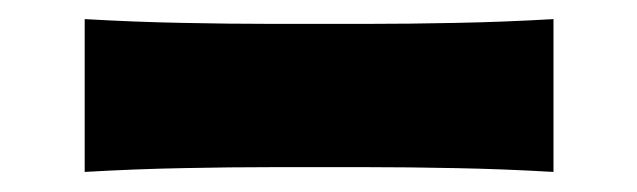

<svg xmlns="http://www.w3.org/2000/svg" viewBox="-20 -421 654 197"><path d="M66.9 -244.6V-401.4Q119.1 -398.4 167.7 -397.5Q216.3 -396.5 259.3 -396.5H356Q398.4 -396.5 447.3 -397.5Q496.1 -398.4 547.9 -401.4V-244.6Q496.1 -247.6 447.3 -248.5Q398.4 -249.5 356 -249.5H259.3Q216.3 -249.5 167.7 -248.5Q119.1 -247.6 66.9 -244.6Z"/></svg>

Font: Pinar DS4-Medium
Style: Regular
Weight: 500
Designer: Amin Abedi
Version: Version 2.000